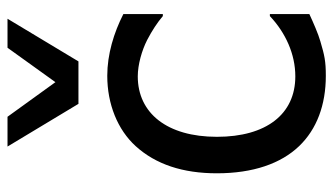

<svg xmlns="http://www.w3.org/2000/svg" viewBox="-205 -653 871 501"><g transform="rotate(-90 230.5 -402.5)"><path d="M356.4 -818.4 266.6 -693.4 176.3 -818.4H98.6L210 -633.3H320.8L432.1 -818.4ZM283.2 12.2C321.3 12.2 336.4 8.8 373 -2C392.1 -7.3 423.3 -21 444.3 -30.8V-133.8H439C395.5 -92.8 339.8 -67.4 281.7 -67.4C183.1 -67.4 124 -143.1 124 -272C124 -402.3 186 -478.5 281.7 -478.5C312.5 -478.5 349.6 -467.8 376.5 -454.1C400.9 -441.4 421.9 -427.7 439 -413.1H444.3V-516.1C395.5 -541 339.4 -558.1 283.2 -558.1C209.5 -558.1 142.6 -531.2 99.6 -483.9C52.2 -431.6 28.8 -361.3 28.8 -272C28.8 -177.7 54.2 -105 99.6 -57.6C144 -11.2 207.5 12.2 283.2 12.2Z"/></g></svg>

Font: SG Kara
Style: Regular
Weight: 400
Designer: Damoon Khanjanzadeh
Version: Version 1.000